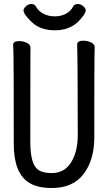

<svg xmlns="http://www.w3.org/2000/svg" viewBox="-20 -919 540 963"><path d="M240 24Q167 24 125 -3Q49 -51 49 -198Q49 -618 47.5 -648Q46 -678 46 -695Q46 -713 78 -713Q95 -713 114 -704.5Q133 -696 133 -680Q133 -668 132.5 -639Q132 -610 132 -210Q132 -150 142 -115Q152 -80 174 -65.5Q196 -51 240 -51Q303 -51 336.5 -104.5Q370 -158 370 -242Q370 -595 367 -697Q367 -715 399 -715Q417 -715 436 -706.5Q455 -698 455 -682Q455 -670 454 -645Q453 -620 453 -230Q453 -117 399.5 -46.5Q346 24 240 24ZM256 -767Q183 -767 140.5 -807Q98 -847 98 -867Q98 -877 110.5 -888Q123 -899 138 -899Q154 -899 161 -885Q173 -863 198 -850Q223 -837 254 -837Q286 -837 310.5 -850Q335 -863 346 -885Q353 -899 370 -899Q385 -899 397.5 -888Q410 -877 410 -868Q410 -849 374 -812Q328 -767 256 -767Z"/></svg>

Font: LXGW WenKai Mono Medium
Style: Regular
Weight: 500
Monospace: yes
Designer: LXGW / Fontworks Inc.
Foundry: LXGW / Fontworks Inc.
Version: Version 1.520; June 14, 2025